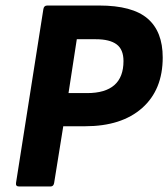

<svg xmlns="http://www.w3.org/2000/svg" viewBox="-20 -675 609 695"><path d="M49 0Q36 0 38 -13L137 -642Q139 -655 151 -655H339Q459 -655 514 -608Q569 -561 569 -467Q569 -350 494.5 -284Q420 -218 288 -218H209L176 -13Q174 0 163 0ZM228 -338H295Q427 -338 427 -454Q427 -496 402 -514.5Q377 -533 327 -533H258Z"/></svg>

Font: Sofia Sans ExtraBold
Style: Italic
Weight: 800
Italic angle: -9°
Designer: Botio Nikoltchev, Ani Petrova
Foundry: lettersoup
Version: Version 4.100; ttfautohint (v1.8.4.7-5d5b)